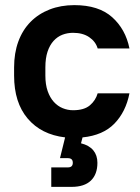

<svg xmlns="http://www.w3.org/2000/svg" viewBox="-20 -529 545 749"><path d="M234 7Q141 -4 88 -66.5Q35 -129 35 -234V-266Q35 -322 51.5 -367Q68 -412 99 -443.5Q130 -475 173.5 -492Q217 -509 270 -509Q365 -509 417.5 -462Q470 -415 485 -340H361Q353 -367 328 -384Q303 -401 265 -401Q243 -401 223.5 -393.5Q204 -386 189 -369.5Q174 -353 165.5 -327.5Q157 -302 157 -266V-234Q157 -199 166 -173.5Q175 -148 190 -131.5Q205 -115 224.5 -107Q244 -99 265 -99Q308 -99 330.5 -118Q353 -137 361 -165H485Q471 -93 426.5 -47Q382 -1 302 7L296 30Q328 38 344 57.5Q360 77 360 106Q360 151 334.5 175.5Q309 200 259 200H180V124H245Q264 124 264 106Q264 88 245 88H214Z"/></svg>

Font: Retni Sans
Style: Bold
Weight: 700
Designer: Vitaly Kuzmin
Foundry: ParaType Ltd.
Version: Version 1.00;March 2, 2019;FontCreator 11.5.0.2425 64-bit; t